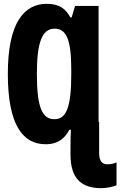

<svg xmlns="http://www.w3.org/2000/svg" viewBox="-20 -745 630 1005"><path d="M219 10C287 10 321 -24 343 -66H351C350 -39 349 -14 349 17V64C349 193 409 240 511 240C541 240 576 231 590 225V105C579 110 562 115 543 115C513 115 499 97 499 55V-107H496V-714H373L355 -654H348C326 -696 293 -725 225 -725C107 -725 21 -628 21 -358C21 -90 100 10 219 10ZM265 -121C203 -121 173 -178 173 -358C173 -525 201 -595 266 -595C329 -595 353 -534 353 -380V-357C353 -186 328 -121 265 -121Z"/></svg>

Font: Noto Sans Mono Condensed ExtraBold
Style: Regular
Weight: 800
Width: 3
Designer: Monotype Design Team
Foundry: Monotype Imaging Inc.
Version: Version 2.014